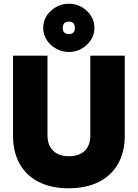

<svg xmlns="http://www.w3.org/2000/svg" viewBox="-20 -999 740 1031"><path d="M348 12Q255 12 188 -22Q121 -56 85.5 -119.5Q50 -183 50 -271V-700H235V-271Q235 -236 249 -211Q263 -186 288.5 -173Q314 -160 350 -160Q386 -160 412 -173Q438 -186 451.5 -211Q465 -236 465 -271V-700H650V-271Q650 -183 614 -119.5Q578 -56 510.5 -22Q443 12 348 12ZM350 -720Q313 -720 281.5 -737.5Q250 -755 231 -784Q212 -813 212 -849Q212 -886 231 -915Q250 -944 281.5 -961.5Q313 -979 350 -979Q387 -979 418 -961.5Q449 -944 468 -915Q487 -886 487 -849Q487 -813 468 -784Q449 -755 418 -737.5Q387 -720 350 -720ZM350 -816Q382 -816 382 -849Q382 -883 350 -883Q317 -883 317 -849Q317 -816 350 -816Z"/></svg>

Font: Figtree Black
Style: Regular
Weight: 900
Designer: Erik Kennedy
Foundry: Erik Kennedy
Version: Version 2.001;gftools[0.9.30]